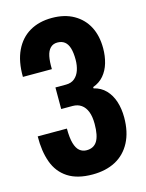

<svg xmlns="http://www.w3.org/2000/svg" viewBox="-113 -799 666 877"><g transform="rotate(-15 220.5 -360.5)"><path d="M215 9Q143 9 98.5 -20Q54 -49 35 -101.5Q16 -154 17 -224H155Q155 -180 162.5 -154Q170 -128 184 -116.5Q198 -105 217 -105Q251 -105 267 -131Q283 -157 283 -212Q283 -247 274 -270Q265 -293 248 -305Q231 -317 207 -317H153V-419H203Q228 -419 244 -432.5Q260 -446 267.5 -468.5Q275 -491 275 -518Q275 -551 268.5 -572.5Q262 -594 248.5 -604.5Q235 -615 214 -615Q194 -615 181 -602Q168 -589 163 -564.5Q158 -540 159 -504H22Q21 -577 45 -627.5Q69 -678 113.5 -704Q158 -730 219 -730Q279 -730 322 -705.5Q365 -681 387.5 -638Q410 -595 410 -536Q410 -499 400.5 -466.5Q391 -434 371 -410.5Q351 -387 320 -376V-370Q354 -362 376.5 -338.5Q399 -315 410 -281Q421 -247 421 -206Q421 -137 395.5 -88.5Q370 -40 324 -15.5Q278 9 215 9Z"/></g></svg>

Font: Mona Sans Condensed
Style: Bold
Weight: 700
Width: 3
Designer: Deni Anggara
Foundry: GitHub
Version: Version 2.000